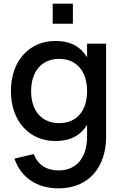

<svg xmlns="http://www.w3.org/2000/svg" viewBox="-20 -780 664 1055"><path d="M380.5 -649.5V-760H269.5V-649.5ZM285 -555C143.5 -555 40 -448.5 40 -279.5C40 -112.5 142.5 -5 285 -5C368 -5 424.5 -37.5 458.5 -94.5V-30C458.5 81.5 404 156.5 301.5 156.5C234.5 156.5 187.5 124.5 165.5 66.5L59.5 91.5C95 197.5 185.5 255 301.5 255C470.5 255 563 135.5 563 -28.5V-540H458.5V-465C424.5 -522 368.5 -555 285 -555ZM305 -103.5C209.5 -103.5 151 -170 151 -279.5C151 -386.5 208.5 -456.5 305 -456.5C399.5 -456.5 458.5 -390 458.5 -279.5C458.5 -173 403.5 -103.5 305 -103.5Z"/></svg>

Font: Vela Sans SemBd
Style: Regular
Weight: 600
Designer: Principal design: Mikhail Sharanda - project Manrope.
Design modification: Ravid Balaliev
Foundry: Mikhail Sharanda
Version: Version 1.001